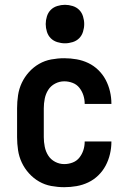

<svg xmlns="http://www.w3.org/2000/svg" viewBox="-20 -770 540 798"><path d="M247 8Q220 8 193 3Q166 -2 142.5 -15.5Q119 -29 100.5 -49.5Q82 -70 70.5 -94.5Q59 -119 55 -146Q51 -173 51 -200V-320Q51 -347 55 -374Q59 -401 70.5 -425.5Q82 -450 100.5 -470.5Q119 -491 142.5 -504.5Q166 -518 193 -523Q220 -528 247 -528Q273 -528 298.5 -523.5Q324 -519 347 -508Q370 -497 388.5 -479Q407 -461 419 -438.5Q431 -416 437 -390.5Q443 -365 443 -340V-338H332V-339Q332 -357 326.5 -374Q321 -391 310 -405Q299 -419 282 -425.5Q265 -432 247 -432Q227 -432 209 -422.5Q191 -413 180.5 -396.5Q170 -380 166 -360Q162 -340 162 -320V-200Q162 -180 166 -160Q170 -140 180.5 -123.5Q191 -107 209 -97.5Q227 -88 247 -88Q265 -88 282 -94.5Q299 -101 310 -115Q321 -129 326.5 -146Q332 -163 332 -181V-182H443V-180Q443 -155 437 -129.5Q431 -104 419 -81.5Q407 -59 388.5 -41Q370 -23 347 -12Q324 -1 298.5 3.5Q273 8 247 8ZM250 -590Q234 -590 218 -595Q202 -600 191 -611Q180 -622 175 -638Q170 -654 170 -670Q170 -686 175 -702Q180 -718 191 -729Q202 -740 218 -745Q234 -750 250 -750Q266 -750 282 -745Q298 -740 309 -729Q320 -718 325 -702Q330 -686 330 -670Q330 -654 325 -638Q320 -622 309 -611Q298 -600 282 -595Q266 -590 250 -590Z"/></svg>

Font: Iosevka Curly
Style: Bold
Weight: 700
Monospace: yes
Designer: Belleve Invis
Foundry: Belleve Invis
Version: Version 22.1.2; ttfautohint (v1.8.4)